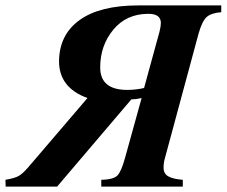

<svg xmlns="http://www.w3.org/2000/svg" viewBox="-85 -689 837 709"><path d="M732 -669V-644Q694 -641 677.5 -625.5Q661 -610 648 -564L524 -105Q519 -88 519 -70Q519 -48 536 -38Q553 -28 590 -25V0H289V-25Q336 -26 350 -42.5Q364 -59 377 -107L438 -327Q415 -322 400 -322L126 0H-64L-65 -25Q-30 -31 -15.5 -39.5Q-1 -48 19 -71L238 -327Q133 -365 133 -463Q134 -561 209 -615Q284 -669 426 -669ZM447 -364 504 -572Q509 -592 509 -604Q509 -638 463 -638Q382 -638 333.5 -579.5Q285 -521 285 -440Q285 -357 385 -357Q416 -357 447 -364Z"/></svg>

Font: STIX MathJax Alphabets
Style: Bold Italic
Weight: 700
Italic angle: -16.33°
Designer: MicroPress Inc., with final additions and corrections provided by Coen Hoffman, Elsevier (retired)
Version: Version 1.1.1